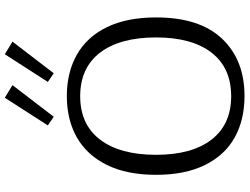

<svg xmlns="http://www.w3.org/2000/svg" viewBox="-136 -862 1010 777"><g transform="rotate(-90 368.5 -473.0)"><path d="M250 -784 362 -958 413 -927 285 -760ZM426 -784 538 -958 589 -927 461 -760ZM50 -346Q50 -464 90 -545Q130 -626 201.5 -666.5Q273 -707 369 -707Q464 -707 536 -666.5Q608 -626 647.5 -545Q687 -464 687 -346Q687 -170 601 -79Q515 12 369 12Q273 12 201.5 -27.5Q130 -67 90 -147.5Q50 -228 50 -346ZM606 -346Q606 -492 544.5 -572.5Q483 -653 368 -653Q254 -653 192.5 -572.5Q131 -492 131 -346Q131 -201 192.5 -121.5Q254 -42 368 -42Q483 -42 544.5 -121.5Q606 -201 606 -346Z"/></g></svg>

Font: Maitree
Style: Regular
Weight: 400
Designer: CadsonDemak Team
Foundry: CadsonDemak
Version: Version 1.000